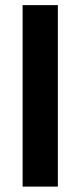

<svg xmlns="http://www.w3.org/2000/svg" viewBox="-20 -709 305 729"><path d="M199.7 -689.5V-0.5H65.9V-689.5Z"/></svg>

Font: Vazirmatn RD ExtraBold
Style: Regular
Weight: 800
Designer: Saber Rastikerdar
Foundry: Saber Rastikerdar
Version: Version 32.102